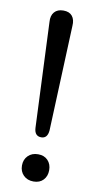

<svg xmlns="http://www.w3.org/2000/svg" viewBox="-84 -750 398 792"><g transform="rotate(10 115.5 -354.0)"><path d="M116 -181Q88 -181 86 -215L67 -656Q65 -682 78 -697Q91 -712 116 -712Q141 -712 153 -697Q165 -682 163 -656L145 -215Q142 -181 116 -181ZM116 4Q90 4 74 -12Q58 -28 58 -53Q58 -78 74 -94Q90 -110 116 -110Q142 -110 157 -94Q172 -78 172 -53Q172 -28 157 -12Q142 4 116 4Z"/></g></svg>

Font: Chiron GoRound TC N
Style: Regular
Weight: 350
Designer: Ryoko NISHIZUKA 西塚涼子 (kana, bopomofo & ideographs); Paul D. Hunt (Latin, Greek & Cyrillic); Sandoll Communications 산돌커뮤니
Foundry: Adobe
Version: Version 1.000;hotconv 1.1.1;makeotfexe 2.6.0